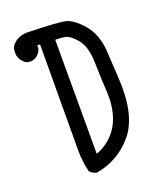

<svg xmlns="http://www.w3.org/2000/svg" viewBox="-140 -850 780 933"><g transform="rotate(-20 250.0 -384.0)"><path d="M199 -6Q183 -8 164 -25Q150 -78 150 -137L152 -686H137L138 -678Q138 -659 121 -641.5Q104 -624 83 -624Q81 -624 68 -625Q55 -626 38 -647Q24 -665 24 -688Q24 -692 25.5 -707.5Q27 -723 49.5 -741.5Q72 -760 109 -762Q265 -758 305 -750Q345 -742 392.5 -688Q440 -634 446 -545Q456 -395 456 -349Q456 -257 432 -191Q415 -147 394 -121Q317 -26 199 -6ZM229 -92 253 -102Q379 -168 379 -336Q379 -354 376.5 -395.5Q374 -437 372 -516Q370 -595 337 -634.5Q304 -674 279.5 -678Q255 -682 229 -682Z"/></g></svg>

Font: Xiaolai Mono SC
Style: Regular
Weight: 400
Monospace: yes
Designer: LXGW / Nozomi Seto
Version: Version 3.113;September 30, 2024